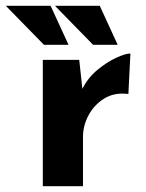

<svg xmlns="http://www.w3.org/2000/svg" viewBox="-76 -644 506 664"><path d="M198 -437 211 -317 208 -335Q227 -374 260 -401.5Q293 -429 325.5 -444Q358 -459 375 -459L368 -319Q319 -325 284 -303Q249 -281 230 -245Q211 -209 211 -171V0H72V-437ZM-56 -624H99L161 -489H76ZM114 -624H269L331 -489H246Z"/></svg>

Font: Reem Kufi Fun
Style: Bold
Weight: 700
Designer: Khaled Hosny
Version: Version 1.005